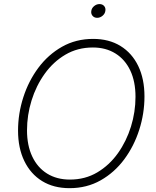

<svg xmlns="http://www.w3.org/2000/svg" viewBox="-20 -932 783 961"><path d="M328.1 9.8Q248.5 9.8 190.9 -25.6Q133.3 -61 101.8 -126Q70.3 -190.9 70.3 -278.3Q70.3 -363.3 96.7 -445.1Q123 -526.9 172.1 -592.8Q221.2 -658.7 290.5 -698Q359.9 -737.3 446.3 -737.3Q525.4 -737.3 583 -701.9Q640.6 -666.5 671.9 -601.8Q703.1 -537.1 703.1 -449.2Q703.1 -364.3 677 -282.5Q650.9 -200.7 602.1 -134.8Q553.2 -68.8 483.9 -29.5Q414.6 9.8 328.1 9.8ZM330.1 -33.2Q406.2 -33.2 466.8 -69.1Q527.3 -105 570.1 -165Q612.8 -225.1 635.5 -298.3Q658.2 -371.6 658.2 -447.3Q658.2 -523.9 632.1 -579.1Q606 -634.3 557.9 -664.3Q509.8 -694.3 444.8 -694.3Q368.2 -694.3 307.4 -658.4Q246.6 -622.6 203.6 -562.5Q160.6 -502.4 137.9 -429Q115.2 -355.5 115.2 -279.8Q115.2 -204.1 141.4 -148.7Q167.5 -93.3 215.8 -63.2Q264.2 -33.2 330.1 -33.2ZM466.3 -842.8Q451.7 -842.8 443.1 -853Q434.6 -863.3 437 -877.4Q439 -891.6 451.2 -901.6Q463.4 -911.6 478 -911.6Q492.7 -911.6 501.2 -901.9Q509.8 -892.1 507.3 -877.4Q505.4 -863.3 493.2 -853Q481 -842.8 466.3 -842.8Z"/></svg>

Font: Inter 18pt ExtraLight
Style: Italic
Weight: 250
Italic angle: -9.3988°
Designer: Rasmus Andersson
Foundry: rsms
Version: Version 4.001;git-66647c0bb